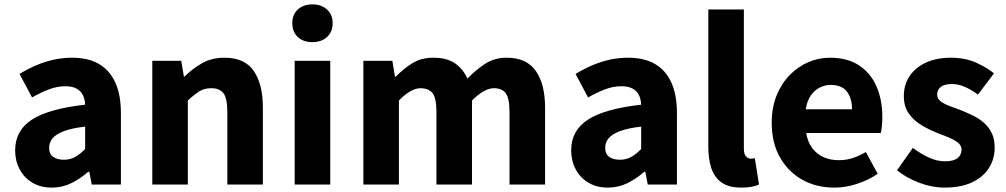

<svg xmlns="http://www.w3.org/2000/svg" viewBox="-20 -841 4585 875"><path d="M216 14Q165 14 127.5 -8.5Q90 -31 69.5 -69.5Q49 -108 49 -156Q49 -246 125 -295.5Q201 -345 368 -364Q367 -389 357.5 -408Q348 -427 328.5 -437.5Q309 -448 278 -448Q241 -448 204 -434Q167 -420 126 -397L69 -504Q105 -526 143 -542.5Q181 -559 222.5 -568.5Q264 -578 308 -578Q381 -578 430 -550Q479 -522 505 -466Q531 -410 531 -325V0H398L387 -58H382Q347 -27 305.5 -6.5Q264 14 216 14ZM271 -113Q300 -113 323 -126Q346 -139 368 -162V-264Q307 -257 270.5 -243Q234 -229 219 -210Q204 -191 204 -168Q204 -139 222.5 -126Q241 -113 271 -113Z M674 0V-564H806L818 -492H821Q857 -528 901 -553Q945 -578 1003 -578Q1095 -578 1136.5 -517.5Q1178 -457 1178 -351V0H1016V-330Q1016 -393 998.5 -416Q981 -439 943 -439Q911 -439 888 -424.5Q865 -410 836 -383V0Z M1323 0V-564H1485V0ZM1404 -649Q1362 -649 1337 -672.5Q1312 -696 1312 -736Q1312 -774 1337 -797.5Q1362 -821 1404 -821Q1445 -821 1470.5 -797.5Q1496 -774 1496 -736Q1496 -696 1470.5 -672.5Q1445 -649 1404 -649Z M1636 0V-564H1768L1780 -491H1783Q1818 -527 1858.5 -552.5Q1899 -578 1955 -578Q2015 -578 2052 -553.5Q2089 -529 2110 -483Q2148 -522 2190.5 -550Q2233 -578 2289 -578Q2380 -578 2422 -517.5Q2464 -457 2464 -351V0H2302V-330Q2302 -393 2285 -416Q2268 -439 2230 -439Q2209 -439 2184 -425Q2159 -411 2131 -383V0H1969V-330Q1969 -393 1951.5 -416Q1934 -439 1896 -439Q1875 -439 1850 -425Q1825 -411 1798 -383V0Z M2750 14Q2699 14 2661.5 -8.5Q2624 -31 2603.5 -69.5Q2583 -108 2583 -156Q2583 -246 2659 -295.5Q2735 -345 2902 -364Q2901 -389 2891.5 -408Q2882 -427 2862.5 -437.5Q2843 -448 2812 -448Q2775 -448 2738 -434Q2701 -420 2660 -397L2603 -504Q2639 -526 2677 -542.5Q2715 -559 2756.5 -568.5Q2798 -578 2842 -578Q2915 -578 2964 -550Q3013 -522 3039 -466Q3065 -410 3065 -325V0H2932L2921 -58H2916Q2881 -27 2839.5 -6.5Q2798 14 2750 14ZM2805 -113Q2834 -113 2857 -126Q2880 -139 2902 -162V-264Q2841 -257 2804.5 -243Q2768 -229 2753 -210Q2738 -191 2738 -168Q2738 -139 2756.5 -126Q2775 -113 2805 -113Z M3358 14Q3302 14 3269 -9Q3236 -32 3222 -74Q3208 -116 3208 -171V-798H3370V-165Q3370 -138 3380 -128Q3390 -118 3400 -118Q3405 -118 3409 -118.5Q3413 -119 3420 -120L3439 0Q3426 6 3406 10Q3386 14 3358 14Z M3782 14Q3701 14 3637 -21.5Q3573 -57 3535 -123Q3497 -189 3497 -282Q3497 -351 3519 -405.5Q3541 -460 3579 -499Q3617 -538 3664.5 -558Q3712 -578 3762 -578Q3842 -578 3895 -543Q3948 -508 3974.5 -447Q4001 -386 4001 -308Q4001 -285 3999 -265.5Q3997 -246 3994 -235H3654Q3661 -193 3682 -165.5Q3703 -138 3733.5 -124.5Q3764 -111 3803 -111Q3836 -111 3865.5 -120.5Q3895 -130 3926 -148L3980 -49Q3938 -20 3885.5 -3Q3833 14 3782 14ZM3652 -343H3863Q3863 -392 3840 -423Q3817 -454 3765 -454Q3739 -454 3715 -441.5Q3691 -429 3674.5 -405Q3658 -381 3652 -343Z M4284 14Q4228 14 4169.5 -8Q4111 -30 4068 -65L4140 -167Q4179 -138 4215 -122Q4251 -106 4287 -106Q4326 -106 4344 -120.5Q4362 -135 4362 -159Q4362 -178 4345.5 -191Q4329 -204 4302.5 -215Q4276 -226 4247 -237Q4212 -251 4178 -271.5Q4144 -292 4121.5 -324Q4099 -356 4099 -403Q4099 -455 4125.5 -494.5Q4152 -534 4200.5 -556Q4249 -578 4313 -578Q4377 -578 4426 -556.5Q4475 -535 4510 -507L4437 -410Q4407 -432 4377.5 -445Q4348 -458 4318 -458Q4284 -458 4267.5 -445Q4251 -432 4251 -410Q4251 -392 4266 -380Q4281 -368 4306 -358.5Q4331 -349 4361 -338Q4388 -327 4415 -314Q4442 -301 4464.5 -281Q4487 -261 4500 -234Q4513 -207 4513 -168Q4513 -117 4487 -75.5Q4461 -34 4410 -10Q4359 14 4284 14Z"/></svg>

Font: Noto Sans SC ExtraBold
Style: Regular
Weight: 800
Designer: Ryoko NISHIZUKA 西塚涼子 (kana, bopomofo & ideographs); Paul D. Hunt (Latin, Greek & Cyrillic); Sandoll Communications 산돌커뮤니
Foundry: Adobe
Version: Version 2.004-H2;hotconv 1.0.118;makeotfexe 2.5.65603